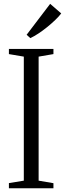

<svg xmlns="http://www.w3.org/2000/svg" viewBox="-20 -1004 346 1024"><path d="M107 -40.5V-702L27.5 -715.5V-743H265V-715.5L186 -702V-40.5L265 -27V0H27.5V-27.5ZM141.5 -801 122 -818.5 247.5 -983.5 306.5 -932.5Q295 -917 275 -897.8Q255 -878.5 231.5 -859.5Q208 -840.5 184.8 -825.2Q161.5 -810 142.5 -801Z"/></svg>

Font: Merriweather 96pt Light
Style: Regular
Weight: 300
Version: Version 2.100